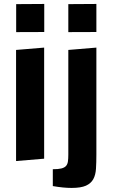

<svg xmlns="http://www.w3.org/2000/svg" viewBox="-20 -801 584 962"><path d="M60.5 -550.8 201.2 -562.5V-5.9L60.5 5.9ZM201.7 -781.2V-640.6L61 -640.1V-780.3ZM462.9 -781.2V-640.6L322.3 -640.1V-780.3ZM244.6 46.9Q272 46.9 287.6 43Q303.2 39.1 310.8 30.5Q318.4 22 320.3 8.1Q322.3 -5.9 322.3 -26.4V-550.8L462.9 -562.5V-26.4Q462.9 13.2 460.9 44.4Q459 75.7 447.3 96.9Q435.5 118.2 410.4 129.4Q385.3 140.6 338.4 140.6Q318.8 140.6 295.7 138.4Q272.5 136.2 244.6 131.3Z"/></svg>

Font: Francois One
Style: Regular
Weight: 400
Designer: Vernon Adams
Foundry: vernon adams
Version: Version 1.000